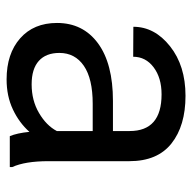

<svg xmlns="http://www.w3.org/2000/svg" viewBox="-20 -558 588 588"><g transform="rotate(90 274.0 -264.0)"><path d="M223.1 9.8Q144.5 9.8 97.4 -31.7Q50.3 -73.2 50.3 -144.5Q50.3 -224.1 112.5 -270Q174.8 -315.9 289.1 -315.9H381.3V-367.2Q381.3 -464.8 269 -464.8Q218.3 -464.8 186 -440.4Q153.8 -416 153.8 -377.9L62 -378.4Q62 -443.4 121.6 -490.7Q181.2 -538.1 273.4 -538.1Q365.2 -538.1 419.4 -495.1Q473.6 -452.1 473.6 -366.2V-118.2Q473.6 -46.9 491.7 -7.3V0H397Q387.7 -21.5 383.8 -60.1Q356 -28.8 315.2 -9.5Q274.4 9.8 223.1 9.8ZM142.1 -151.9Q142.1 -110.8 166.5 -88.9Q190.9 -66.9 238.3 -66.9Q287.6 -66.9 325.9 -89.4Q364.3 -111.8 381.3 -144V-253.9H297.9Q221.2 -253.9 181.6 -226.8Q142.1 -199.7 142.1 -151.9Z"/></g></svg>

Font: Bert Sans Medium
Style: Regular
Weight: 500
Designer: Christian Robertson, Adam Twardoch, & Cristiano Sobral
Foundry: Google
Version: Version 12.135;January 10, 2020;FontCreator 12.0.0.2547 64-b